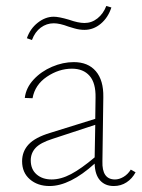

<svg xmlns="http://www.w3.org/2000/svg" viewBox="-20 -620 475 643"><path d="M434 -43Q423 -22 404 -9.5Q385 3 361 3Q332 3 315 -16Q298 -35 297 -72Q214 3 146 3Q106 3 80 -19.5Q54 -42 54 -80Q54 -113 76 -136.5Q98 -160 148 -175L299 -222L300 -293Q301 -342 280 -366Q259 -390 221 -390Q177 -390 137 -363Q97 -336 89 -291L63 -292Q67 -326 92.5 -353.5Q118 -381 154.5 -396.5Q191 -412 227 -412Q275 -412 301 -381.5Q327 -351 326 -295L323 -80Q321 -19 365 -19Q379 -19 393.5 -27.5Q408 -36 418 -52ZM153 -19Q184 -19 218 -37Q252 -55 297 -93L299 -202L156 -155Q115 -142 99 -124.5Q83 -107 83 -83Q83 -53 102.5 -36Q122 -19 153 -19ZM70 -492Q81 -524 106.5 -544Q132 -564 160 -564Q177 -564 211 -554Q242 -543 263 -543Q287 -543 306.5 -558.5Q326 -574 336 -600L353 -595Q342 -561 317.5 -540.5Q293 -520 263 -520Q246 -520 229 -525Q212 -530 209 -531Q180 -542 160 -542Q136 -542 116.5 -527.5Q97 -513 87 -486Z"/></svg>

Font: Ysabeau Extralight
Style: Regular
Weight: 200
Designer: Christian Thalmann (Catharsis Fonts)
Version: Version 0.003